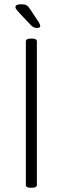

<svg xmlns="http://www.w3.org/2000/svg" viewBox="-20 -884 295 906"><path d="M124 2Q102 2 102 -12V-688Q102 -702 124 -702H132Q154 -702 154 -688V-12Q154 2 132 2ZM153 -752Q139 -752 126 -765L75 -819Q66 -829 59.5 -836.5Q53 -844 53 -851Q53 -864 81 -864Q96 -864 104.5 -859.5Q113 -855 122 -841L165 -776Q170 -766 170 -761Q170 -752 153 -752Z"/></svg>

Font: Asap Condensed ExtraLight
Style: Regular
Weight: 200
Width: 3
Designer: Pablo Cosgaya
Foundry: Omnibus-Type
Version: Version 3.001; ttfautohint (v1.8.4.7-5d5b)